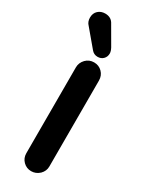

<svg xmlns="http://www.w3.org/2000/svg" viewBox="-194 -756 632 811"><g transform="rotate(30 121.5 -350.5)"><path d="M160.2 -580.1Q160.2 -563.5 149.4 -552.7Q138.7 -542 122.1 -542Q103.5 -542 91.8 -556.6L24.4 -636.7Q11.7 -649.4 11.7 -669.9Q11.7 -691.4 25.4 -704.1Q39.1 -716.8 59.6 -716.8Q89.8 -716.8 102.5 -691.4L152.3 -605.5Q160.2 -590.8 160.2 -580.1ZM65.4 -39.1V-458Q65.4 -480.5 82 -498Q98.6 -514.6 122.1 -514.6Q145.5 -514.6 161.6 -498.5Q177.7 -482.4 177.7 -458V-39.1Q177.7 -16.6 161.1 0Q143.6 16.6 120.6 16.6Q97.7 16.6 81.5 0.5Q65.4 -15.6 65.4 -39.1Z"/></g></svg>

Font: FakePearl
Style: SemiBold
Weight: 400
Version: Version 1.2